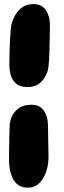

<svg xmlns="http://www.w3.org/2000/svg" viewBox="-20 -680 304 912"><path d="M111.5 -266.5Q74.5 -266.5 55.5 -283.8Q36.5 -301 30.5 -325.8Q24.5 -350.5 24.5 -372Q24.5 -385.5 24.8 -407Q25 -428.5 26 -452.8Q27 -477 28.2 -500.2Q29.5 -523.5 31.2 -541.5Q33 -559.5 35.5 -567.5Q41.5 -589.5 54 -611Q66.5 -632.5 87.2 -646.5Q108 -660.5 138 -660.5Q179 -660.5 198 -631.5Q217 -602.5 217 -564Q217 -552 216.8 -531.5Q216.5 -511 216 -486.5Q215.5 -462 214.8 -437.5Q214 -413 212.8 -393Q211.5 -373 210 -361.5Q208 -342.5 197 -320.2Q186 -298 165 -282.2Q144 -266.5 111.5 -266.5ZM112 211.5Q84 211.5 66.5 198.5Q49 185.5 39.8 165.8Q30.5 146 26.8 125.2Q23 104.5 23 88.5Q23 71.5 23.2 48Q23.5 24.5 23.8 -0.2Q24 -25 24.8 -47.5Q25.5 -70 26 -85Q29 -128 56.5 -155.2Q84 -182.5 129 -182.5Q169.5 -182.5 188.8 -153.8Q208 -125 208 -81.5Q208 -66.5 208.5 -47Q209 -27.5 209.2 -6.8Q209.5 14 210 33Q210.5 52 210.5 66Q210.5 102 199.2 135.5Q188 169 166.2 190.2Q144.5 211.5 112 211.5Z"/></svg>

Font: Gluten ExtraBold
Style: Regular
Weight: 800
Designer: Tyler Finck
Foundry: Etcetera Type Company
Version: Version 1.300